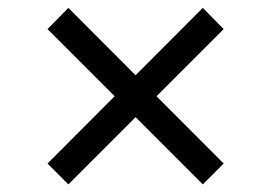

<svg xmlns="http://www.w3.org/2000/svg" viewBox="-20 -532 699 495"><path d="M502.9 -56.6 102.5 -457 156.2 -511.7 556.6 -110.4ZM156.2 -56.6 102.5 -110.4 502.9 -511.7 556.6 -457Z"/></svg>

Font: GitLab Sans
Style: Regular
Weight: 400
Designer: Rasmus Andersson
Foundry: Modifications by GitLab B.V., manufactured by rsms
Version: Version 4.000;git-c8fb6b7